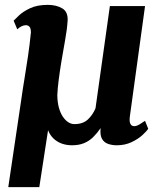

<svg xmlns="http://www.w3.org/2000/svg" viewBox="-20 -587 662 789"><path d="M141.5 182H14L67 -175Q73.5 -221.5 81 -266.2Q88.5 -311 95.2 -357Q102 -403 107 -453.5Q107 -471.5 100.8 -477.5Q94.5 -483.5 87 -483.5Q77.5 -483.5 68.5 -479Q59.5 -474.5 51 -466.5L36 -502Q42 -508 58 -523.5Q74 -539 103.2 -553Q132.5 -567 176.5 -567Q211 -567 235.2 -553Q259.5 -539 258 -503.5Q255.5 -464.5 247.2 -420Q239 -375.5 232 -332.5Q228.5 -311 225.8 -292.2Q223 -273.5 221 -257Q219 -240.5 217.5 -225.2Q216 -210 215.5 -195.5Q216 -166 222.2 -143.8Q228.5 -121.5 238.8 -106.8Q249 -92 261 -84.5Q273 -77 286 -77Q320.5 -77 340.8 -95.8Q361 -114.5 372.5 -142L431.5 -562H576L513.5 -107.5Q511 -88 515.8 -78.2Q520.5 -68.5 531.5 -68.5Q541.5 -68.5 554.5 -76.5Q567.5 -84.5 576 -90.5L589 -58Q583 -48 565.2 -31.8Q547.5 -15.5 520.5 -2.8Q493.5 10 460 10Q440.5 10 424 4.2Q407.5 -1.5 399 -16.8Q390.5 -32 393.5 -60.5Q379 -39.5 362.8 -23.5Q346.5 -7.5 325.5 1.2Q304.5 10 275.5 10Q253 10 233.2 2.8Q213.5 -4.5 199.2 -18.5Q185 -32.5 177.5 -52Z"/></svg>

Font: Merriweather 20pt ExtraBold
Style: Italic
Weight: 800
Italic angle: -7.8°
Version: Version 2.101